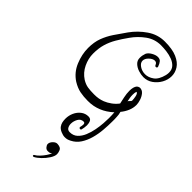

<svg xmlns="http://www.w3.org/2000/svg" viewBox="-349 -688 1249 1249"><g transform="rotate(45 275.5 -63.5)"><path d="M321 270Q305 270 285 261.5Q265 253 255 240Q245 226 242 211.5Q239 197 239 181Q239 152 251 125.5Q263 99 285 82Q307 65 335 65Q355 65 362 79.5Q369 94 369 113Q369 124 367 135.5Q365 147 363 155Q362 162 354 162Q350 162 347 159Q344 156 345 151Q346 146 347.5 139.5Q349 133 349 127Q349 111 337 111Q312 111 299.5 133.5Q287 156 287 180Q287 197 295 210.5Q303 224 321 224Q353 224 374 204.5Q395 185 407.5 155Q420 125 426.5 91Q433 57 435 27Q437 -3 437 -21Q437 -35 436.5 -47.5Q436 -60 435 -73Q397 -38 355 -21Q333 -12 310.5 -7.5Q288 -3 260 -3Q221 -3 188 -9.5Q155 -16 119 -38Q67 -72 42.5 -131Q18 -190 18 -248Q18 -302 33.5 -343.5Q49 -385 74.5 -423Q100 -461 130 -503Q168 -556 222.5 -593.5Q277 -631 342 -631Q412 -631 454 -612.5Q496 -594 514.5 -565Q533 -536 533 -504Q533 -470 516 -439Q499 -408 470.5 -388Q442 -368 407 -368Q384 -368 359.5 -376Q335 -384 318 -400Q301 -416 301 -440Q301 -452 303 -463Q305 -474 309 -485Q317 -502 339.5 -515Q362 -528 381 -528Q400 -528 409.5 -516.5Q419 -505 426 -485Q426 -484 426.5 -483.5Q427 -483 427 -482Q427 -472 416 -472Q410 -472 407 -479Q401 -497 384 -497Q366 -497 346.5 -478.5Q327 -460 327 -440Q327 -420 349.5 -404.5Q372 -389 401 -389Q431 -389 459.5 -409.5Q488 -430 501 -482Q504 -496 504 -507Q504 -535 488 -552.5Q472 -570 447 -579.5Q422 -589 394 -592.5Q366 -596 342 -596Q284 -596 238 -562.5Q192 -529 160 -483Q132 -444 111 -408Q90 -372 78.5 -333.5Q67 -295 67 -245Q67 -200 88 -156Q109 -112 149 -86Q175 -70 199.5 -66Q224 -62 259 -62Q282 -62 299 -65Q316 -68 335 -75Q358 -84 381.5 -101Q405 -118 421 -140Q417 -159 411 -187Q405 -215 405 -241Q405 -258 408.5 -272Q412 -286 420 -295Q426 -301 439 -304Q461 -304 475 -287Q489 -270 496 -247.5Q503 -225 503 -208Q503 -180 491.5 -153Q480 -126 461 -103Q467 -81 467 -63Q468 -51 468 -42.5Q468 -34 468 -22Q468 16 464.5 58Q461 100 450 139.5Q439 179 418.5 210.5Q398 242 364 259Q352 265 343 267.5Q334 270 321 270ZM445 -184Q447 -190 455.5 -197Q464 -204 463 -211Q463 -223 459 -244Q455 -265 444 -269L442 -268Q438 -256 438 -238Q438 -225 440 -211.5Q442 -198 445 -184ZM265 504Q259 504 259 498Q259 493 264 491Q276 485 291.5 469Q307 453 320 434Q333 415 337 401Q330 408 324.5 410Q319 412 306 412Q293 412 283.5 400.5Q274 389 274 379Q274 363 289.5 347.5Q305 332 321 334Q350 336 357 353Q364 370 364 383Q364 402 348 427Q332 452 310 473Q288 494 270 503Q268 504 265 504Z"/></g></svg>

Font: Ruge Boogie
Style: Regular
Weight: 400
Designer: Robert E. Leuschke
Foundry: Robert E. Leuschke
Version: Version 1.010; ttfautohint (v1.8.3)